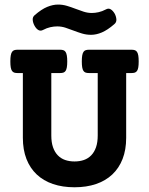

<svg xmlns="http://www.w3.org/2000/svg" viewBox="-20 -793 640 824"><path d="M374.5 -737.3Q387.7 -737.3 403.1 -740.7Q418.5 -744.1 434.1 -752.4Q445.3 -758.8 454.8 -753.2Q464.4 -747.6 472.2 -734.4Q479 -721.2 479.5 -709Q480 -696.8 470.2 -689Q441.4 -664.1 417.2 -653.8Q393.1 -643.6 371.1 -643.6Q350.6 -643.6 332 -649.2Q313.5 -654.8 295.9 -661.6Q278.3 -668.5 261 -674.1Q243.7 -679.7 225.6 -679.7Q211.4 -679.7 196 -676.3Q180.7 -672.9 165 -664.6Q154.3 -658.7 144.8 -664.1Q135.3 -669.4 127.9 -683.1Q121.1 -695.8 120.4 -708Q119.6 -720.2 128.9 -728Q158.2 -753.4 182.6 -763.4Q207 -773.4 229 -773.4Q249 -773.4 267.6 -767.8Q286.1 -762.2 303.7 -755.4Q321.3 -748.5 338.9 -742.9Q356.4 -737.3 374.5 -737.3ZM55.2 -479.5Q46.9 -479.5 41 -481.4Q35.2 -483.4 31.5 -488.8Q27.8 -494.1 26.1 -503.9Q24.4 -513.7 24.4 -529.3Q24.4 -544.9 26.1 -554.7Q27.8 -564.5 31.5 -570.1Q35.2 -575.7 41 -577.6Q46.9 -579.6 55.2 -579.6H237.8Q246.1 -579.6 252 -577.6Q257.8 -575.7 261.5 -570.1Q265.1 -564.5 266.8 -554.7Q268.6 -544.9 268.6 -529.3Q268.6 -513.7 266.8 -503.9Q265.1 -494.1 261.5 -488.8Q257.8 -483.4 252 -481.4Q246.1 -479.5 237.8 -479.5H200.2V-211.4Q200.2 -182.1 207.5 -161.1Q214.8 -140.1 228 -126.5Q241.2 -112.8 259.5 -106.4Q277.8 -100.1 299.8 -100.1Q321.8 -100.1 340.1 -106.4Q358.4 -112.8 371.6 -126.5Q384.8 -140.1 392.1 -161.1Q399.4 -182.1 399.4 -211.4V-479.5H361.8Q353.5 -479.5 347.7 -481.4Q341.8 -483.4 338.1 -488.8Q334.5 -494.1 332.8 -503.9Q331.1 -513.7 331.1 -529.3Q331.1 -544.9 332.8 -554.7Q334.5 -564.5 338.1 -570.1Q341.8 -575.7 347.7 -577.6Q353.5 -579.6 361.8 -579.6H544.4Q552.7 -579.6 558.6 -577.6Q564.5 -575.7 568.1 -570.1Q571.8 -564.5 573.5 -554.7Q575.2 -544.9 575.2 -529.3Q575.2 -513.7 573.5 -503.9Q571.8 -494.1 568.1 -488.8Q564.5 -483.4 558.6 -481.4Q552.7 -479.5 544.4 -479.5H521.5V-201.7Q521.5 -150.4 506.1 -110.8Q490.7 -71.3 461.9 -44.2Q433.1 -17.1 392.1 -3.2Q351.1 10.7 299.8 10.7Q248.5 10.7 207.5 -3.2Q166.5 -17.1 137.7 -44.2Q108.9 -71.3 93.5 -110.8Q78.1 -150.4 78.1 -201.7V-479.5Z"/></svg>

Font: Courier Prime
Style: Bold
Weight: 700
Monospace: yes
Designer: Alan Dague-Greene
Foundry: Quote-Unquote Apps
Version: Version 1.202